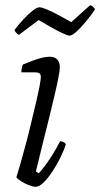

<svg xmlns="http://www.w3.org/2000/svg" viewBox="-20 -718 385 738"><path d="M117 0Q107 0 90.5 -6.5Q74 -13 60 -22Q46 -31 43 -37Q49 -55 58 -87Q67 -119 78 -159.5Q89 -200 99 -242.5Q109 -285 118 -322.5Q127 -360 132 -386.5Q137 -413 137 -422Q137 -433 131 -436.5Q125 -440 114 -440H62Q62 -448 64 -457Q66 -466 68 -470Q85 -477 103.5 -484Q122 -491 139.5 -495.5Q157 -500 171 -500Q190 -500 200 -489.5Q210 -479 210 -459Q210 -448 204.5 -419.5Q199 -391 189.5 -350.5Q180 -310 168 -261.5Q156 -213 143 -161.5Q130 -110 118 -59L129 -52Q139 -62 154.5 -83Q170 -104 185.5 -129.5Q201 -155 211 -175Q219 -175 225 -171.5Q231 -168 233 -164Q227 -143 213.5 -115Q200 -87 182.5 -60.5Q165 -34 148 -17Q131 0 117 0ZM247.4 -581Q239.8 -581 218.9 -591Q198 -601 173.3 -615Q148.6 -629 128.7 -641L52.7 -584Q48.9 -586 43.2 -591Q37.5 -596 35.6 -603Q51.7 -624 70.2 -644Q88.8 -664 105.4 -677Q122 -690 131.5 -690Q141 -690 161.9 -681Q182.8 -672 208 -658.5Q233.2 -645 254.1 -633L326.3 -698Q333.9 -696 338.6 -691Q343.4 -686 345.3 -682Q330.1 -659 310.6 -635.5Q291.1 -612 274 -596.5Q256.9 -581 247.4 -581Z"/></svg>

Font: Texturina 12pt Thin
Style: Italic
Weight: 250
Italic angle: -11°
Designer: Guillermo Torres Carreño
Foundry: Omnibus-Type
Version: Version 1.002